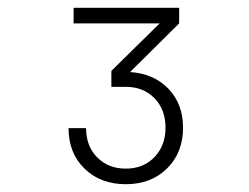

<svg xmlns="http://www.w3.org/2000/svg" viewBox="-20 -850 640 493"><path d="M303 -377Q238 -377 197 -417Q156 -457 156 -521H201Q201 -475 229.5 -446Q258 -417 303 -417Q348 -417 376.5 -446.5Q405 -476 405 -522Q405 -569 376.5 -598Q348 -627 303 -627H266V-668L390 -790H169V-830H440V-790L314 -665Q375 -661 412.5 -622Q450 -583 450 -522Q450 -458 409 -417.5Q368 -377 303 -377Z"/></svg>

Font: Pitagon Sans Mono Thin
Style: Regular
Weight: 100
Monospace: yes
Designer: Travis Tran
Foundry: Pitagon
Version: Version 1.001; ttfautohint (v1.8.4.7-5d5b);gftools[0.9.26]